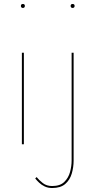

<svg xmlns="http://www.w3.org/2000/svg" viewBox="-20 -725 550 965"><path d="M335 -695Q335 -691 337.5 -688Q340 -685 345 -685Q350 -685 352.5 -688Q355 -691 355 -695Q355 -700 352.5 -702.5Q350 -705 345 -705Q340 -705 337.5 -702.5Q335 -700 335 -695ZM164 165 157 172Q165 182 176.5 193Q188 204 204.5 212Q221 220 242 220Q284 220 307.5 200Q331 180 340.5 148Q350 116 350 82V-460H340V82Q340 110 332 139.5Q324 169 303 189.5Q282 210 242 210Q214 210 195 195Q176 180 164 165ZM85 -695Q85 -691 87.5 -688Q90 -685 95 -685Q100 -685 102.5 -688Q105 -691 105 -695Q105 -700 102.5 -702.5Q100 -705 95 -705Q90 -705 87.5 -702.5Q85 -700 85 -695ZM90 -460V0H100V-460Z"/></svg>

Font: Jost Thin
Style: Regular
Weight: 250
Version: Version 3.710